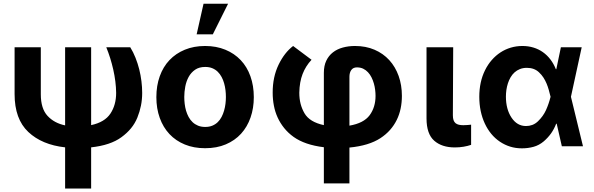

<svg xmlns="http://www.w3.org/2000/svg" viewBox="-20 -806 3273 1058"><path d="M204.9 -545.5V-286.2Q204.9 -207.7 241.8 -167.6Q278.8 -127.5 338.8 -115.1V-545.5H482.2V-116.5Q556.8 -132.5 588.4 -180Q620 -227.6 620 -294Q619.7 -324.9 615.6 -357.4Q611.5 -389.9 604.2 -422.2Q596.9 -454.5 587.2 -485.6Q577.4 -516.7 565.7 -545.5H697.8Q714.5 -518.5 726.7 -487.6Q739 -456.7 747.2 -424.2Q755.3 -391.7 759.4 -358.5Q763.5 -325.3 763.5 -294Q763.5 -257.5 756.7 -223.9Q750 -190.3 736.9 -158Q723.7 -125.7 701.9 -99.1Q680 -72.4 648.8 -49.7Q588.8 -5.7 482.2 6V233H338.8V6Q210.9 -8.2 136 -78.8Q60.4 -149.9 60.4 -287.6V-545.5Z M1110.1 -552.6Q1171.9 -552.6 1221.6 -532.1Q1271.3 -511.7 1306.3 -474.8Q1341.3 -437.9 1359.9 -385.8Q1378.6 -333.8 1378.6 -270.6Q1378.6 -209.9 1360.6 -158.4Q1342.7 -106.9 1308.4 -69.2Q1274.1 -31.6 1224.3 -10.5Q1174.4 10.7 1110.1 10.7Q1047.9 10.7 998.2 -9.8Q948.5 -30.2 913.7 -67.3Q878.9 -104.4 860.3 -156.2Q841.6 -208.1 841.6 -270.6Q841.6 -333.8 860.3 -385.8Q878.9 -437.9 913.9 -474.8Q948.9 -511.7 998.6 -532.1Q1048.3 -552.6 1110.1 -552.6ZM995.4 -271.7Q995.4 -253.2 997.7 -233.7Q1000 -214.1 1005.3 -195.8Q1010.7 -177.6 1019.5 -161.2Q1028.4 -144.9 1041.2 -132.8Q1054 -120.7 1071.2 -113.6Q1088.4 -106.5 1110.8 -106.5Q1133.2 -106.5 1150.2 -113.6Q1167.3 -120.7 1179.9 -133Q1192.5 -145.2 1201 -161.6Q1209.5 -177.9 1214.8 -196.4Q1220.2 -214.8 1222.5 -234.2Q1224.8 -253.6 1224.8 -271.7Q1224.8 -290.1 1222.5 -309.5Q1220.2 -328.8 1215 -347.1Q1209.9 -365.4 1201.2 -381.7Q1192.5 -398.1 1179.9 -410.5Q1167.3 -422.9 1150.2 -430Q1133.2 -437.1 1110.8 -437.1Q1077.4 -437.1 1055 -421.7Q1032.7 -406.2 1019.5 -382.1Q1006.4 -358 1000.9 -328.7Q995.4 -299.4 995.4 -271.7ZM1063.6 -616.8 1101.6 -785.5H1236.9L1152.7 -616.8Z M1515.3 -449.9Q1547.6 -516.3 1595.2 -552.6L1696.7 -476.6Q1664.4 -442.1 1647.4 -398.1Q1630.3 -354 1629.3 -295.1Q1629.3 -261.7 1636.5 -233.8Q1643.8 -206 1658 -181.5Q1686.4 -133.2 1764.6 -116.5V-404.5Q1764.6 -443.5 1777.9 -471.4Q1791.2 -499.3 1814.5 -517.4Q1837.7 -535.5 1869 -544Q1900.2 -552.6 1936.1 -552.6Q1995.7 -552.6 2043.7 -532Q2091.6 -511.4 2125.2 -474.6Q2158.7 -437.9 2176.7 -387.4Q2194.6 -337 2194.6 -277.7Q2194.6 -241.5 2187.7 -208.1Q2180.8 -174.7 2166.2 -145.1Q2151.6 -115.4 2129.4 -90.2Q2107.2 -65 2076.3 -44.7Q2012.8 -3.2 1905.5 7.1V204.5H1764.6V5.3Q1659.8 -7.5 1598 -51.5Q1567.8 -73.2 1546 -100.3Q1524.1 -127.5 1509.9 -158.6Q1495.7 -189.6 1489.2 -224.1Q1482.6 -258.5 1482.6 -295.1Q1482.2 -381.4 1515.3 -449.9ZM1905.5 -113.6Q1984 -127.1 2016.7 -170.8Q2049.4 -215.2 2049.4 -277.7Q2049.4 -293.3 2047.2 -311.1Q2045.1 -328.8 2040.1 -346.2Q2035.2 -363.6 2027.2 -379.6Q2019.2 -395.6 2007.8 -407.8Q1996.4 -420.1 1981.4 -427.4Q1966.3 -434.7 1946.7 -434.7Q1926.5 -434.7 1916 -420.5Q1905.5 -406.2 1905.5 -382.8Z M2330.3 -545.5H2477.3L2475.5 -170.8Q2475.5 -154.5 2479.2 -143.8Q2483 -133.2 2490.4 -127.1Q2497.9 -121.1 2508.5 -118.6Q2519.2 -116.1 2533 -116.1Q2547.2 -116.1 2557.5 -117.2Q2567.8 -118.3 2576 -119V-7.8Q2557.5 -1.4 2534.6 2.5Q2511.7 6.4 2486.2 6.4Q2415.1 6.4 2372.9 -30.5Q2330.6 -67.5 2330.3 -152.7Z M2652.7 -419Q2668.3 -450.6 2690 -475.3Q2711.6 -500 2737.9 -517.2Q2764.2 -534.4 2794.7 -543.5Q2825.3 -552.6 2858.7 -552.6Q2891.3 -552.6 2919.7 -543.9Q2948.2 -535.2 2971.6 -518.6Q2995 -502.1 3013.1 -478.3Q3031.2 -454.5 3043 -424.7H3045.5L3070.7 -545.5H3185.4L3126.1 -272.7L3192.5 0H3076L3047.6 -124.3H3044.7Q3033.7 -95.2 3016.9 -71.4Q3000 -47.6 2976.6 -27.3Q2950.6 -5.3 2920.1 3Q2889.6 11.4 2856.2 11.4Q2821.7 11.4 2791.7 2.1Q2761.7 -7.1 2734.7 -25.2Q2708.1 -43 2687.1 -68.4Q2666.2 -93.8 2651.5 -125.4Q2636.7 -157 2628.9 -194.1Q2621.1 -231.2 2621.1 -272.7Q2621.1 -355.1 2652.7 -419ZM2798.7 -157.7Q2829.5 -111.5 2878.6 -111.5Q2897 -111.5 2913.5 -117.7Q2930 -123.9 2944.2 -137.4Q2973 -165.1 2988.5 -199Q3003.9 -233 3013.5 -271.3L3013.8 -272.7L3013.5 -274.1Q3008.9 -293 3003.9 -310.9Q2998.9 -328.8 2991.8 -345.7Q2984.7 -362.6 2974.8 -378.2Q2964.8 -393.8 2949.9 -407.7Q2924 -432.2 2883.2 -432.2Q2861.9 -432.2 2845 -425.4Q2828.1 -418.7 2815.3 -407.1Q2802.6 -395.6 2793.5 -380Q2784.4 -364.3 2778.8 -346.8Q2773.1 -329.2 2770.4 -310.5Q2767.8 -291.9 2767.8 -273.8Q2767.8 -204.2 2798.7 -157.7Z"/></svg>

Font: Inter P
Style: Bold
Weight: 700
Designer: Rasmus Andersson
Foundry: rsms
Version: Version 3.018;git-588b23468